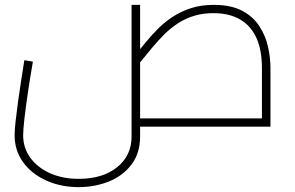

<svg xmlns="http://www.w3.org/2000/svg" viewBox="-20 -520 1210 788"><path d="M303 248Q230 248 170 221Q110 194 75 146Q40 98 40 35Q40 14 44 -22.5Q48 -59 54 -102.5Q60 -146 67 -191Q74 -236 80 -273L115 -267Q103 -198 94 -137Q85 -76 80 -31Q75 14 75 35Q75 87 104.5 127.5Q134 168 185.5 191Q237 214 303 214Q401 214 460.5 166.5Q520 119 520 40V-500H555V40Q555 109 519.5 155.5Q484 202 426.5 225Q369 248 303 248ZM555 0V-34H1080L1055 -10V-241Q1055 -313 1033 -363Q1011 -413 966.5 -439.5Q922 -466 856 -466Q813 -466 778 -455.5Q743 -445 713 -426Q683 -407 657 -381.5Q631 -356 606 -326Q581 -296 555 -264L528 -285Q553 -316 578.5 -347Q604 -378 632 -405.5Q660 -433 693.5 -454Q727 -475 767 -487.5Q807 -500 857 -500Q928 -500 973.5 -476Q1019 -452 1044.5 -412.5Q1070 -373 1080 -328Q1090 -283 1090 -241V0Z"/></svg>

Font: TitilliumWeb ExtraLight
Style: Regular
Weight: 400
Designer: Mohamed Gaber, Accademia di Belle Arti di Urbino and others
Foundry: Kief Type Foundry, Accademia di Belle Arti di Urbino and others
Version: Version 3.000; ttfautohint (v1.8.2)